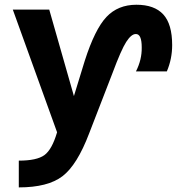

<svg xmlns="http://www.w3.org/2000/svg" viewBox="-20 -564 749 813"><path d="M59.6 229.5V116.2Q135.7 116.2 168 92.8Q200.2 69.3 221.7 -3.9L34.2 -523.4H188.5L293 -157.2L338.9 -306.6Q381.8 -440.4 430.7 -492.2Q479.5 -543.9 557.6 -543.9Q633.8 -543.9 671.4 -502.9Q709 -461.9 709 -373Q709 -314.5 686.5 -261.7H555.7Q581.1 -311.5 580.1 -363.3Q580.1 -420.9 554.7 -419.9Q536.1 -419.9 514.6 -386.7Q493.2 -353.5 456.1 -253.9L357.4 1Q306.6 134.8 244.6 182.1Q182.6 229.5 59.6 229.5Z"/></svg>

Font: Gen Shin Gothic Bold
Style: Bold
Weight: 700
Designer: [Source Han Sans]
Ryoko NISHIZUKA  (kana & ideographs); Paul D. Hunt (Latin, Greek & Cyrillic); Wenlong ZHANG  (bopomofo
Version: Version 1.002.20150607